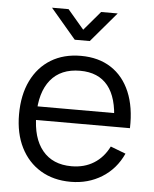

<svg xmlns="http://www.w3.org/2000/svg" viewBox="-54 -806 694 866"><g transform="rotate(5 292.5 -372.5)"><path d="M298.3 15Q219.7 15 161.8 -19.9Q103.8 -54.8 71.9 -118.4Q40 -182 40 -267.7Q40 -356.2 71.5 -420.7Q103 -485.2 160.3 -520.1Q217.7 -555 295.7 -555Q375.7 -555 432.2 -518.3Q488.7 -481.7 517.7 -413.2Q546.7 -344.7 543.8 -249.3H469V-275.3Q467 -380.5 423.8 -434.1Q380.5 -487.7 297.7 -487.7Q210.5 -487.7 164.2 -431.1Q118 -374.5 118 -270Q118 -167.8 164.2 -111.6Q210.5 -55.3 295.7 -55.3Q353.7 -55.3 396.8 -82.2Q440 -109 465 -159.3L533.7 -133Q501.5 -62.3 439.2 -23.7Q377 15 298.3 15ZM504.7 -249.3H92V-311H504.7ZM221.3 -760H146.3L261 -625H329L443.7 -760H368.7L295 -673.3Z"/></g></svg>

Font: Manrope Variable Light
Style: Regular
Weight: 200
Designer: Mikhail Sharanda
Foundry: Mikhail Sharanda
Version: Version 4.505